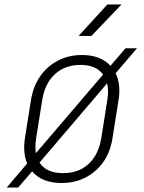

<svg xmlns="http://www.w3.org/2000/svg" viewBox="-20 -805 640 855"><path d="M10 30 101 -77Q81 -125 91 -190L118 -360Q128 -421 159 -465.5Q190 -510 238 -535Q286 -560 345 -560Q428 -560 472 -512L539 -590H590L495 -479Q519 -429 508 -360L481 -190Q467 -99 405 -44.5Q343 10 254 10Q167 10 123 -42L61 30ZM141 -190Q135 -152 140 -123L439 -473Q408 -516 338 -516Q270 -516 225 -475Q180 -434 168 -360ZM261 -34Q330 -34 374.5 -75Q419 -116 431 -190L458 -360Q465 -402 457 -434L156 -81Q186 -34 261 -34ZM330 -645 458 -785H521L387 -645Z"/></svg>

Font: JetBrains Mono NL Thin
Style: Italic
Weight: 100
Italic angle: -9°
Monospace: yes
Designer: Philipp Nurullin, Konstantin Bulenkov
Foundry: JetBrains
Version: Version 2.305; ttfautohint (v1.8.4.7-5d5b)